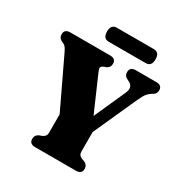

<svg xmlns="http://www.w3.org/2000/svg" viewBox="-197 -1006 1086 1149"><g transform="rotate(30 346.0 -432.0)"><path d="M533 -35Q533 0 492 0H211.5Q171 0 171 -35Q171 -61.5 196 -73L215 -80Q240 -91 240 -114V-243.5L79 -581.5Q69 -601.5 62.5 -609.8Q56 -618 44 -623.5L31 -629.5Q10.5 -640 10.5 -665Q10.5 -700 51 -700H325Q365.5 -700 365.5 -665Q365.5 -638.5 341 -627.5L327.5 -623Q309 -615 308 -605.2Q307 -595.5 317 -574L420.5 -336.5L518.5 -555.5Q540 -604.5 494 -624L483 -629.5Q463 -639.5 463 -665Q463 -700 503.5 -700H644.5Q684.5 -700 684.5 -665Q684.5 -643 665 -630.5L657 -626Q642 -617.5 629 -602.5Q616 -587.5 597.5 -546.5L464 -250.5V-114Q464 -90.5 488.5 -80L508 -73Q533 -61.5 533 -35ZM237.5 -814.5Q237.5 -863.5 277.5 -863.5H532.5Q572.5 -863.5 572.5 -815Q572.5 -766.5 532.5 -766.5H277.5Q237.5 -766.5 237.5 -814.5Z"/></g></svg>

Font: Fraunces 72pt Soft Black
Style: Regular
Weight: 900
Version: Version 1.000;[b76b70a41]